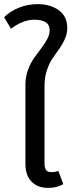

<svg xmlns="http://www.w3.org/2000/svg" viewBox="-36 -896 377 928"><path d="M211.9 -64Q231.4 -64 246.1 -69.8L270 -5.9Q237.8 12.2 196.8 12.2Q146 12.2 116.5 -18.1Q86.9 -48.3 86.9 -104V-486.8Q86.9 -523.4 98.9 -556.9Q110.8 -590.3 128.2 -615Q145.5 -639.6 162.8 -661.9Q180.2 -684.1 192.1 -706.8Q204.1 -729.5 204.1 -750Q204.1 -800.8 129.9 -800.8Q100.1 -800.8 69.6 -787.8Q39.1 -774.9 17.1 -756.8L-16.1 -813Q12.7 -841.8 55.7 -858.9Q98.6 -876 146 -876Q207.5 -876 248.3 -846.4Q289.1 -816.9 289.1 -761.2Q289.1 -733.9 277.8 -708.3Q266.6 -682.6 250.5 -660.4Q234.4 -638.2 218 -614Q201.7 -589.8 190.4 -555.7Q179.2 -521.5 179.2 -481.9V-106Q179.2 -84.5 186.8 -74.2Q194.3 -64 211.9 -64Z"/></svg>

Font: FiraGO
Style: Regular
Weight: 400
Designer: bBox Type
Foundry: bBox Type GmbH
Version: Version 1.001;PS 001.001;hotconv 1.0.88;makeotf.lib2.5.64775